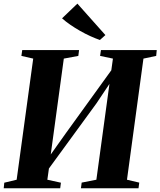

<svg xmlns="http://www.w3.org/2000/svg" viewBox="-28 -1012 862 1032"><path d="M-8 0 -5 -30 61.5 -46 150.5 -697 87 -711.5 91.5 -743H397L393 -711.5L315 -697L237 -125L210.5 -133.5L324.5 -294L605.5 -683L564 -589L579 -697L510 -711.5L514.5 -743H814.5L811.5 -711.5L743 -697L654.5 -46L720.5 -30.5L716.5 0H407L411 -30.5L490 -46L565.5 -599L593 -610L490.5 -456.5L196 -53L241 -149L226.5 -46L299.5 -30L295.5 0ZM509 -797Q486 -805 458.2 -817.5Q430.5 -830 402.8 -845.8Q375 -861.5 349.8 -879Q324.5 -896.5 305.5 -913.5L388 -992.5L538.5 -823.5Z"/></svg>

Font: Merriweather 96pt ExtraBold
Style: Italic
Weight: 800
Italic angle: -7.8°
Version: Version 2.101